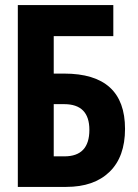

<svg xmlns="http://www.w3.org/2000/svg" viewBox="-20 -734 540 754"><path d="M240 0Q349 0 410 -59Q471 -118 471 -228Q471 -445 232 -445H191V-592H425V-714H50V0ZM191 -325H232Q331 -325 331 -224Q331 -120 233 -120H191Z"/></svg>

Font: Noto Sans Mono UI Condensed ExtraBold
Style: Regular
Weight: 800
Width: 3
Designer: Monotype Design team
Foundry: Monotype Imaging Inc.
Version: 1.000